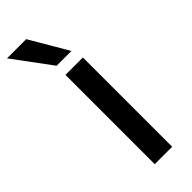

<svg xmlns="http://www.w3.org/2000/svg" viewBox="-286 -746 771 771"><g transform="rotate(-45 99.5 -360.0)"><path d="M158 -558H74L-46 -720H63ZM172 0H73V-507H172Z"/></g></svg>

Font: Hind Mysuru Medium
Style: Regular
Weight: 500
Designer: Manushi Parikh, Hitesh Malaviya
Foundry: Indian Type Foundry
Version: Version 0.703;PS 1.0;hotconv 1.0.86;makeotf.lib2.5.63406